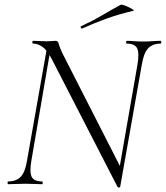

<svg xmlns="http://www.w3.org/2000/svg" viewBox="-20 -803 723 837"><path d="M492 11 207 -543Q186 -584 165.5 -598.5Q145 -613 124 -613Q121 -613 121 -619Q121 -625 124 -625Q138 -625 154.5 -624Q171 -623 184 -623Q196 -623 206.5 -624Q217 -625 222 -625Q233 -625 235.5 -613.5Q238 -602 251 -573L510 -65L504 11Q503 14 498.5 14.5Q494 15 492 11ZM15 0Q13 0 13 -6Q13 -12 15 -12Q51 -12 70.5 -32.5Q90 -53 98 -104L186 -602L202 -600L117 -104Q108 -53 118 -32.5Q128 -12 164 -12Q166 -12 166 -6Q166 0 164 0Q148 0 130.5 -1Q113 -2 90 -2Q70 -2 51 -1Q32 0 15 0ZM504 11 492 -20 579 -520Q588 -571 578 -592Q568 -613 532 -613Q530 -613 530 -619Q530 -625 532 -625Q548 -625 565.5 -623.5Q583 -622 606 -622Q626 -622 645 -623.5Q664 -625 681 -625Q683 -625 683 -619Q683 -613 681 -613Q645 -613 625.5 -592Q606 -571 598 -520ZM339 -679Q335 -677 332.5 -682.5Q330 -688 334 -689Q384 -712 424.5 -736Q465 -760 506 -782Q509 -784 519.5 -780.5Q530 -777 541.5 -771.5Q553 -766 559.5 -761.5Q566 -757 561 -756Q494 -740 442 -721Q390 -702 339 -679Z"/></svg>

Font: Cormorant Garamond Light Light
Style: Italic
Weight: 300
Italic angle: -10°
Version: Version 4.001